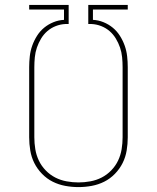

<svg xmlns="http://www.w3.org/2000/svg" viewBox="-20 -755 640 783"><path d="M300 8Q273 8 246 3Q219 -2 195 -14Q171 -26 151.5 -46Q132 -66 120 -90Q108 -114 103.5 -141Q99 -168 99 -195V-481Q99 -503 101.5 -525.5Q104 -548 111.5 -569Q119 -590 131 -609Q143 -628 160 -642Q177 -656 198 -664.5Q219 -673 241 -674V-716H99V-735H260V-657H246Q226 -656 207 -648.5Q188 -641 173 -628Q158 -615 147.5 -597.5Q137 -580 130.5 -561Q124 -542 122 -521.5Q120 -501 120 -481V-195Q120 -171 124 -146.5Q128 -122 138.5 -100Q149 -78 166.5 -60Q184 -42 205.5 -31Q227 -20 251.5 -15.5Q276 -11 300 -11Q324 -11 348.5 -15.5Q373 -20 394.5 -31Q416 -42 433.5 -60Q451 -78 461.5 -100Q472 -122 476 -146.5Q480 -171 480 -195V-481Q480 -501 478 -521.5Q476 -542 469.5 -561Q463 -580 452.5 -597.5Q442 -615 427 -628Q412 -641 393 -648.5Q374 -656 354 -657H340V-735H501V-716H359V-674Q381 -673 402 -664.5Q423 -656 440 -642Q457 -628 469 -609Q481 -590 488.5 -569Q496 -548 498.5 -525.5Q501 -503 501 -481V-195Q501 -168 496.5 -141Q492 -114 480 -90Q468 -66 448.5 -46Q429 -26 405 -14Q381 -2 354 3Q327 8 300 8Z"/></svg>

Font: Iosevka Curly Thin Extended
Style: Regular
Weight: 100
Width: 7
Monospace: yes
Designer: Belleve Invis
Foundry: Belleve Invis
Version: Version 11.1.0; ttfautohint (v1.8.3)